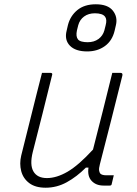

<svg xmlns="http://www.w3.org/2000/svg" viewBox="-20 -866 640 896"><path d="M176 -526H215Q227 -526 223 -515Q201 -426 178.5 -336Q156 -246 133 -157Q118 -97 136 -66Q154 -35 199 -35Q244 -35 295 -64.5Q346 -94 414 -168Q437 -257 459.5 -347Q482 -437 504 -526H542Q554 -526 551 -513Q526 -411 499 -306Q472 -201 446 -99Q441 -80 442.5 -70.5Q444 -61 448 -56Q456 -48 476 -48H511Q509 -39 506 -27Q503 -15 501 -6Q500 0 492 0H463Q428 0 407.5 -22Q387 -44 393 -84H381Q338 -41 291.5 -15.5Q245 10 193 10Q145 10 116.5 -11.5Q88 -33 79 -67.5Q70 -102 79 -140L151 -428Q157 -451 163 -475Q169 -499 176 -526ZM427 -846Q483 -846 506.5 -816.5Q530 -787 521 -749L515 -723Q504 -676 469.5 -651Q435 -626 387 -626Q332 -626 306 -653Q280 -680 291 -723L297 -749Q308 -792 341 -819Q374 -846 427 -846ZM423 -804Q393 -804 372.5 -789Q352 -774 345 -748L339 -724Q333 -696 344 -682Q350 -675 362 -672Q374 -669 389 -669Q419 -669 439.5 -684Q460 -699 467 -724L473 -748Q480 -774 471 -787Q465 -796 452.5 -800Q440 -804 423 -804Z"/></svg>

Font: Recursive Mn Lnr St Lt
Style: Italic
Weight: 300
Italic angle: -15°
Monospace: yes
Version: Version 1.079;hotconv 1.0.112;makeotfexe 2.5.65598; ttfautoh